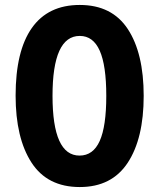

<svg xmlns="http://www.w3.org/2000/svg" viewBox="-20 -745 642 775"><path d="M560 -358Q560 -186 495.5 -88Q431 10 302 10Q171 10 107 -89Q43 -188 43 -359Q43 -539 108.5 -632Q174 -725 302 -725Q432 -725 496 -627.5Q560 -530 560 -358ZM192 -358Q192 -117 301 -117Q356 -117 382.5 -176Q409 -235 409 -358Q409 -481 382.5 -540.5Q356 -600 302 -600Q192 -600 192 -358Z"/></svg>

Font: Noto Sans Bengali ExtraCondensed
Style: Bold
Weight: 700
Width: 2
Designer: Joana Ranito - Universal Thirst; Jelle Bosma - Monotype Design Team
Foundry: Universal Thirst ehf.
Version: Version 3.000; ttfautohint (v1.8.4.7-5d5b)